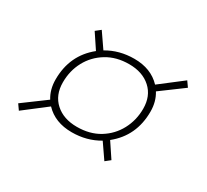

<svg xmlns="http://www.w3.org/2000/svg" viewBox="-81 -546 627 582"><g transform="rotate(30 232.0 -255.5)"><path d="M20 -107 98.5 -165Q82 -191.5 82 -226.5Q82 -311.5 145 -362L111 -413L128 -426.5L163.5 -375Q205.5 -400 258 -400Q316.5 -400 351 -363.5L429 -423.5L442 -405L363.5 -347Q380 -320.5 380 -285.5Q380 -200.5 317 -150L351 -99L334 -85.5L298.5 -137Q256.5 -112 204 -112Q145.5 -112 111 -148.5L33 -88.5ZM209.5 -134Q254.5 -134 287.5 -154.2Q320.5 -174.5 338.5 -208.2Q356.5 -242 356.5 -282Q356.5 -326.5 328 -352.2Q299.5 -378 252.5 -378Q208 -378 174.8 -357.8Q141.5 -337.5 123.5 -304Q105.5 -270.5 105.5 -230Q105.5 -185.5 134 -159.8Q162.5 -134 209.5 -134Z"/></g></svg>

Font: Newsreader Display ExtraLight
Style: Italic
Weight: 275
Italic angle: -17°
Designer: Hugues Gentile
Foundry: Production Type
Version: Version 1.002